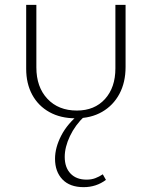

<svg xmlns="http://www.w3.org/2000/svg" viewBox="-20 -482 626 792"><path d="M292 6Q230 6 184 -19.5Q138 -45 113 -91Q88 -137 88 -198V-462H130V-204Q130 -123 175.5 -74.5Q221 -26 297 -26Q370 -26 413 -73.5Q456 -121 456 -200V-462H498V-206Q498 -142 472.5 -94.5Q447 -47 401 -20.5Q355 6 292 6ZM325 290Q268 290 237.5 258Q207 226 207 173Q207 127 232.5 77.5Q258 28 309 -13L329 -3Q290 34 268.5 79.5Q247 125 247 165Q247 209 271 234Q295 259 337 259Q357 259 373 253Q389 247 404 237L417 260Q377 290 325 290Z"/></svg>

Font: Ysabeau SC ExtraLight
Style: Regular
Weight: 250
Designer: Christian Thalmann (Catharsis Fonts)
Version: Version 2.001;gftools[0.9.30]; featfreeze: smcp